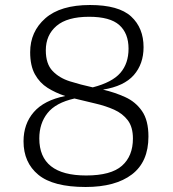

<svg xmlns="http://www.w3.org/2000/svg" viewBox="-20 -737 690 767"><path d="M339.5 -717Q454 -717 503.8 -671.2Q553.5 -625.5 553.5 -548.5Q553.5 -481.5 514.5 -437Q475.5 -392.5 391.5 -379Q438.5 -368 480 -349.2Q521.5 -330.5 547.2 -293.5Q573 -256.5 573 -191.5Q573 -90.5 507 -40.2Q441 10 322 10Q192.5 10 133.2 -38.8Q74 -87.5 74 -172.5Q74 -242 115 -289.2Q156 -336.5 240.5 -353.5Q202 -366 170.2 -386Q138.5 -406 119.5 -440.2Q100.5 -474.5 100.5 -528.5Q100.5 -610.5 161 -663.8Q221.5 -717 339.5 -717ZM163 -536Q163 -482 189.8 -453.8Q216.5 -425.5 259.5 -412Q302.5 -398.5 350.5 -388Q428 -408 460.8 -445.8Q493.5 -483.5 493.5 -542.5Q493.5 -604 456.5 -637Q419.5 -670 336 -670Q248.5 -670 205.8 -633.5Q163 -597 163 -536ZM137 -184Q137 -36 324 -36Q423.5 -36 467.2 -74.8Q511 -113.5 511 -183.5Q511 -229.5 490.5 -256.5Q470 -283.5 436 -298.8Q402 -314 360.8 -323.5Q319.5 -333 277.5 -343.5Q202.5 -326.5 169.8 -285.2Q137 -244 137 -184Z"/></svg>

Font: Newsreader Caption Light
Style: Regular
Weight: 300
Designer: Hugues Gentile
Foundry: Production Type
Version: Version 1.001